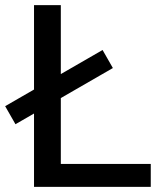

<svg xmlns="http://www.w3.org/2000/svg" viewBox="-50 -725 622 745"><path d="M82 0V-705H186V-89H535V0ZM10 -243 -30 -313 348 -531 388 -461Z"/></svg>

Font: Nunito Sans SemiBold
Style: Regular
Weight: 600
Designer: Vernon Adams
Foundry: Vernon Adams
Version: Version 3.101; ttfautohint (v1.8.4.7-5d5b);gftools[0.9.27]